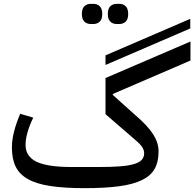

<svg xmlns="http://www.w3.org/2000/svg" viewBox="-20 -967 1011 999"><path d="M420 12Q315 12 242.5 1Q170 -10 125.5 -35Q81 -60 61.5 -100Q42 -140 42 -199Q42 -239 53 -282Q64 -325 85 -375L153 -355Q113 -272 113 -213Q113 -153 170 -125.5Q227 -98 352 -98H492Q559 -98 604.5 -101.5Q650 -105 678 -113.5Q706 -122 718 -136Q730 -150 730 -170Q730 -185 720.5 -200.5Q711 -216 685 -238L529 -373V-561L971 -751V-652L567 -478V-473L684 -368Q718 -339 741 -314Q764 -289 778 -266.5Q792 -244 798.5 -222.5Q805 -201 805 -178Q805 -125 785 -89Q765 -53 719.5 -30.5Q674 -8 600.5 2Q527 12 420 12ZM588 -842Q567 -842 554 -854.5Q541 -867 541 -894Q541 -922 554 -934.5Q567 -947 588 -947H601Q621 -947 634 -934.5Q647 -922 647 -894Q647 -867 634 -854.5Q621 -842 601 -842ZM453 -842Q432 -842 419 -854.5Q406 -867 406 -894Q406 -922 419 -934.5Q432 -947 453 -947H466Q486 -947 499 -934.5Q512 -922 512 -894Q512 -867 499 -854.5Q486 -842 466 -842ZM529 -679 970 -869V-819L529 -629Z"/></svg>

Font: IBM Plex Sans Arabic Text
Style: Regular
Weight: 450
Designer: Mike Abbink, Paul van der Laan, Pieter van Rosmalen, Wael Morcos, Khajak Apelian
Foundry: Bold Monday
Version: Version 1.2